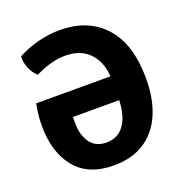

<svg xmlns="http://www.w3.org/2000/svg" viewBox="-128 -811 893 938"><g transform="rotate(-20 318.5 -342.0)"><path d="M489 -400.5V-276.5H198.5V-243Q198.5 -183.5 226.5 -143.2Q254.5 -103 312 -103Q373 -103 406.2 -152.8Q439.5 -202.5 439.5 -291.5V-379.5Q439.5 -469 393.2 -520Q347 -571 264.5 -571Q226.5 -571 186.8 -559.8Q147 -548.5 108.5 -529Q85.5 -548.5 72.5 -580.5Q59.5 -612.5 62 -641.5Q112.5 -668.5 169 -683Q225.5 -697.5 282 -697.5Q430 -697.5 514.5 -603.8Q599 -510 599 -331.5Q599 -225.5 565.5 -147.8Q532 -70 467 -27.8Q402 14.5 307 14.5Q175 14.5 108 -67.8Q41 -150 41 -287.5Q41 -321.5 44.8 -351Q48.5 -380.5 53 -400.5Z"/></g></svg>

Font: Signika Negative
Style: Bold
Weight: 700
Designer: Anna Giedry
Foundry: Anna Giedry
Version: Version 2.001